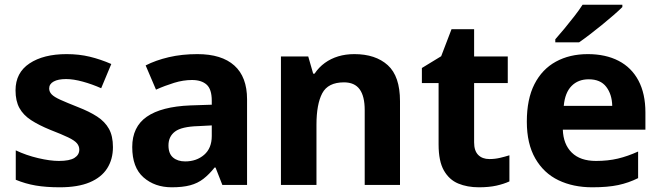

<svg xmlns="http://www.w3.org/2000/svg" viewBox="-20 -786 2809 816"><path d="M460 -161Q460 -109 435.5 -70.5Q411 -32 361 -11Q311 10 234 10Q176 10 132 2.5Q88 -5 47 -22V-147Q91 -126 142 -114Q193 -102 230 -102Q276 -102 296.5 -115Q317 -128 317 -150Q317 -165 307 -177Q297 -189 270 -202Q243 -215 194 -234Q145 -254 112 -275.5Q79 -297 62.5 -327Q46 -357 46 -402Q46 -477 105.5 -516.5Q165 -556 263 -556Q316 -556 361.5 -545Q407 -534 453 -514L410 -411Q372 -428 332 -439Q292 -450 261 -450Q227 -450 208 -439.5Q189 -429 189 -410Q189 -396 199.5 -385Q210 -374 236.5 -362Q263 -350 311 -331Q360 -312 393 -290.5Q426 -269 443 -238.5Q460 -208 460 -161Z M819 -556Q922 -556 976 -507.5Q1030 -459 1030 -364V0H925L896 -74H892Q869 -45 844.5 -26Q820 -7 788 1.5Q756 10 710 10Q638 10 590 -32Q542 -74 542 -161Q542 -247 604 -290Q666 -333 789 -338L880 -341V-358Q880 -407 858 -426.5Q836 -446 796 -446Q759 -446 720 -434Q681 -422 643 -405L599 -508Q642 -530 697.5 -543Q753 -556 819 -556ZM823 -250Q752 -248 724 -227Q696 -206 696 -168Q696 -133 715.5 -116.5Q735 -100 767 -100Q815 -100 847.5 -128Q880 -156 880 -208V-253Z M1486 -556Q1576 -556 1628 -509Q1680 -462 1680 -356V0H1530V-318Q1530 -377 1508.5 -406.5Q1487 -436 1442 -436Q1374 -436 1349.5 -389.5Q1325 -343 1325 -256V0H1174V-546H1290L1311 -473H1317Q1335 -500 1360.5 -518.5Q1386 -537 1417.5 -546.5Q1449 -556 1486 -556Z M2060 -110Q2083 -110 2104.5 -115Q2126 -120 2145 -126V-15Q2121 -4 2089.5 3Q2058 10 2015 10Q1966 10 1927.5 -6Q1889 -22 1866.5 -61.5Q1844 -101 1844 -172V-433H1773V-497L1855 -547L1899 -662H1995V-546H2138V-433H1995V-181Q1995 -145 2012.5 -127.5Q2030 -110 2060 -110Z M2478 -556Q2554 -556 2609 -527.5Q2664 -499 2693.5 -443.5Q2723 -388 2723 -308V-235H2372Q2374 -173 2410 -137.5Q2446 -102 2513 -102Q2564 -102 2606 -112Q2648 -122 2692 -142V-29Q2652 -9 2607.5 0.5Q2563 10 2497 10Q2416 10 2353.5 -20Q2291 -50 2255 -112.5Q2219 -175 2219 -269Q2219 -365 2251.5 -428.5Q2284 -492 2342.5 -524Q2401 -556 2478 -556ZM2482 -449Q2437 -449 2409 -420.5Q2381 -392 2376 -336H2582Q2581 -385 2556.5 -417Q2532 -449 2482 -449ZM2625 -766V-756Q2611 -742 2587.5 -721.5Q2564 -701 2537.5 -679.5Q2511 -658 2485.5 -638.5Q2460 -619 2441 -606H2340V-619Q2357 -638 2378.5 -664Q2400 -690 2421 -717Q2442 -744 2456 -766Z"/></svg>

Font: Noto Sans Cherokee
Style: Regular
Weight: 400
Designer: Monotype Design Team
Foundry: Monotype Imaging Inc.
Version: Version 2.001